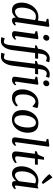

<svg xmlns="http://www.w3.org/2000/svg" viewBox="1495 -2411 1168 4198"><g transform="rotate(90 2079.0 -312.0)"><path d="M464 -78Q464 -54 479 -54Q495 -54 525 -78L539 -52Q523 -32 494 -11Q465 10 426 10Q365 10 364 -55V-76Q337 -40 295 -15Q253 10 201 10Q119 10 78 -47.5Q37 -105 37 -199Q37 -286 74.5 -371.5Q112 -457 184.5 -512.5Q257 -568 356 -568Q387 -568 429 -557L455 -734L388 -752L396 -788L545 -806L568 -793L465 -90Q464 -85 464 -78ZM344 -513Q278 -513 233.5 -465Q189 -417 167.5 -346Q146 -275 146 -205Q146 -135 168.5 -95.5Q191 -56 233 -56Q273 -56 309 -81Q345 -106 365 -138L419 -493Q390 -513 344 -513Z M769 -79Q769 -67 773.5 -60.5Q778 -54 785 -54Q796 -54 807.5 -60.5Q819 -67 836 -83L849 -57Q834 -36 803 -13Q772 10 730 10Q695 10 676.5 -6Q658 -22 661 -53Q666 -97 687 -242Q715 -436 721 -485L659 -509L666 -544L814 -567L837 -556L770 -89ZM741 -731Q741 -762 762.5 -784Q784 -806 813 -806Q840 -806 855 -789.5Q870 -773 870 -749Q869 -717 849 -695Q829 -673 797 -673Q774 -673 757.5 -690Q741 -707 741 -731Z M1261 -815Q1311 -815 1342 -803L1316 -729Q1285 -752 1247 -751Q1173 -751 1156 -624L1148 -561H1266L1257 -495H1139L1076 -3Q1062 109 1011 180Q960 251 878 252Q854 252 829.5 249.5Q805 247 793 244L817 168Q825 172 851.5 179.5Q878 187 895 187Q924 187 940 157Q956 127 964 69L1035 -495H969L977 -532L1046 -559L1053 -606Q1062 -664 1092 -711.5Q1122 -759 1166 -787Q1210 -815 1261 -815ZM1601 -815Q1651 -815 1682 -803L1656 -729Q1625 -752 1587 -751Q1513 -751 1496 -624L1488 -561H1606L1597 -495H1479L1416 -3Q1402 109 1351 180Q1300 251 1218 252Q1194 252 1169.5 249.5Q1145 247 1133 244L1157 168Q1165 172 1191.5 179.5Q1218 187 1235 187Q1264 187 1280 157Q1296 127 1304 69L1375 -495H1309L1317 -532L1386 -559L1393 -606Q1402 -664 1432 -711.5Q1462 -759 1506 -787Q1550 -815 1601 -815ZM1765 -79Q1765 -67 1769.5 -60.5Q1774 -54 1781 -54Q1792 -54 1803.5 -60.5Q1815 -67 1832 -83L1845 -57Q1830 -36 1799 -13Q1768 10 1726 10Q1691 10 1672.5 -6Q1654 -22 1657 -53Q1662 -97 1683 -242Q1711 -436 1717 -485L1655 -509L1662 -544L1810 -567L1833 -556L1766 -89ZM1737 -731Q1737 -762 1758.5 -784Q1780 -806 1809 -806Q1836 -806 1851 -789.5Q1866 -773 1866 -749Q1865 -717 1845 -695Q1825 -673 1793 -673Q1770 -673 1753.5 -690Q1737 -707 1737 -731Z M2206 -503Q2160 -503 2123 -468Q2086 -433 2065 -371Q2044 -309 2044 -229Q2044 -59 2150 -59Q2192 -59 2222 -74Q2252 -89 2286 -120L2307 -82Q2282 -48 2232 -19Q2182 10 2115 10Q2030 10 1982 -49.5Q1934 -109 1934 -216Q1934 -298 1968.5 -379.5Q2003 -461 2070.5 -514.5Q2138 -568 2230 -568Q2259 -568 2291 -562Q2323 -556 2344 -546L2316 -441L2296 -446Q2239 -503 2206 -503Z M2882 -337Q2882 -246 2845.5 -166Q2809 -86 2742.5 -37.5Q2676 11 2592 11Q2493 11 2440 -49Q2387 -109 2387 -220Q2387 -312 2423.5 -392Q2460 -472 2526.5 -520Q2593 -568 2677 -568Q2776 -568 2829 -508Q2882 -448 2882 -337ZM2500 -224Q2500 -42 2609 -42Q2660 -42 2696 -86Q2732 -130 2750 -197Q2768 -264 2768 -333Q2768 -513 2663 -513Q2611 -513 2574 -469.5Q2537 -426 2518.5 -359.5Q2500 -293 2500 -224Z M3089 -78Q3089 -54 3105 -54Q3124 -54 3156 -83L3169 -57Q3155 -35 3126 -12.5Q3097 10 3053 10Q3021 10 3002 -5Q2983 -20 2983 -52Q2983 -58 2984.5 -70Q2986 -82 2987 -87L3077 -734L3015 -752L3024 -788L3166 -806L3187 -793L3090 -89Q3089 -85 3089 -78Z M3398 -103Q3398 -79 3407.5 -69Q3417 -59 3441 -59Q3462 -59 3490.5 -71Q3519 -83 3535 -96L3545 -62Q3523 -37 3476 -13.5Q3429 10 3379 10Q3338 10 3314.5 -10.5Q3291 -31 3291 -74Q3291 -93 3298 -154L3343 -492H3283L3292 -533L3354 -554Q3376 -578 3417 -691H3473L3456 -555H3584L3576 -492H3448L3405 -176Q3398 -130 3398 -103Z M4037 -83Q4037 -68 4042.5 -61Q4048 -54 4057 -54Q4073 -54 4101 -79L4115 -53Q4104 -35 4073.5 -12.5Q4043 10 4005 10Q3974 10 3956 -5.5Q3938 -21 3939 -54L3943 -83Q3911 -44 3868.5 -17Q3826 10 3777 10Q3696 10 3656 -47.5Q3616 -105 3616 -199Q3616 -285 3654 -370.5Q3692 -456 3765 -512Q3838 -568 3936 -568Q3959 -568 3988 -562.5Q4017 -557 4041 -550L4102 -567L4038 -94Q4037 -90 4037 -83ZM3925 -513Q3861 -513 3816 -466Q3771 -419 3748.5 -348.5Q3726 -278 3726 -207Q3726 -135 3747.5 -95.5Q3769 -56 3811 -56Q3846 -56 3881.5 -82.5Q3917 -109 3942 -143L3989 -497Q3963 -513 3925 -513ZM3787 -809 3859 -876 4004 -668 3969 -640Q3932 -661 3869 -718Q3806 -775 3787 -809Z"/></g></svg>

Font: Koeln Type Serif
Style: Italic
Weight: 400
Italic angle: -8°
Designer: Eben Sorkin
Foundry: Eben Sorkin
Version: Version 2.002